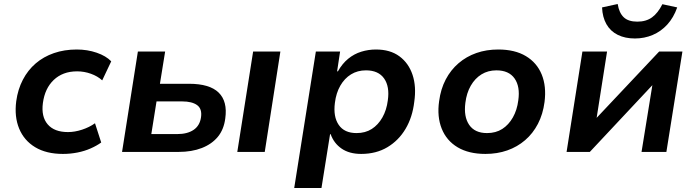

<svg xmlns="http://www.w3.org/2000/svg" viewBox="-20 -758 3472 958"><path d="M294 10Q211 10 155.5 -23.5Q100 -57 75.5 -116.5Q51 -176 61 -253Q69 -312 94 -360Q119 -408 158 -441.5Q197 -475 249 -493Q301 -511 363 -511Q416 -511 462.5 -495Q509 -479 535 -452L490 -357Q467 -378 433.5 -390Q400 -402 365 -402Q328 -402 299 -391Q270 -380 248 -359Q226 -338 212.5 -309.5Q199 -281 194 -244Q185 -176 218 -137.5Q251 -99 319 -99Q353 -99 389.5 -111Q426 -123 454 -143L485 -47Q463 -31 432.5 -17.5Q402 -4 366.5 3Q331 10 294 10Z M589 0 668 -501H804L778 -340H923Q1026 -340 1071 -296Q1116 -252 1104 -167Q1097 -112 1067 -75.5Q1037 -39 987 -19.5Q937 0 871 0ZM735 -89H864Q915 -89 946 -110Q977 -131 983 -173Q989 -215 963.5 -233.5Q938 -252 889 -252H761ZM1164 0 1243 -501H1379L1301 0Z M1448 180 1556 -501H1677L1662 -402H1666Q1688 -441 1717.5 -465Q1747 -489 1782.5 -500Q1818 -511 1856 -511Q1927 -511 1973 -477Q2019 -443 2038.5 -384.5Q2058 -326 2047 -250Q2038 -173 2003.5 -115Q1969 -57 1913 -23.5Q1857 10 1782 10Q1723 10 1684.5 -16.5Q1646 -43 1630 -88L1627 -89L1584 180ZM1759 -94Q1803 -94 1835 -114.5Q1867 -135 1888 -172Q1909 -209 1915 -257Q1925 -326 1896.5 -366.5Q1868 -407 1806 -407Q1764 -407 1731.5 -387Q1699 -367 1678 -330.5Q1657 -294 1651 -245Q1642 -176 1670 -135Q1698 -94 1759 -94Z M2402 10Q2319 10 2263.5 -23Q2208 -56 2184 -116Q2160 -176 2171 -253Q2179 -314 2204 -361.5Q2229 -409 2268 -442.5Q2307 -476 2357 -493.5Q2407 -511 2466 -511Q2549 -511 2604 -478Q2659 -445 2683 -386Q2707 -327 2697 -249Q2689 -188 2664 -140Q2639 -92 2600 -58.5Q2561 -25 2511 -7.5Q2461 10 2402 10ZM2410 -94Q2454 -94 2486 -114.5Q2518 -135 2539 -172Q2560 -209 2566 -257Q2576 -326 2547.5 -366.5Q2519 -407 2457 -407Q2415 -407 2382.5 -387Q2350 -367 2329 -330.5Q2308 -294 2302 -245Q2293 -176 2321 -135Q2349 -94 2410 -94Z M2807 0 2886 -501H3009L2957 -170L3269 -501H3385L3305 0H3181L3235 -333L2923 0ZM3148 -566Q3099 -566 3062.5 -584Q3026 -602 3006 -637Q2986 -672 2984 -721L3062 -738Q3069 -694 3092 -672Q3115 -650 3160 -650Q3204 -650 3233.5 -671.5Q3263 -693 3285 -737L3359 -721Q3341 -670 3309.5 -635.5Q3278 -601 3236.5 -583.5Q3195 -566 3148 -566Z"/></svg>

Font: Nunito Sans 7pt
Style: Bold Italic
Weight: 700
Italic angle: -9°
Version: Version 3.101;gftools[0.9.27]